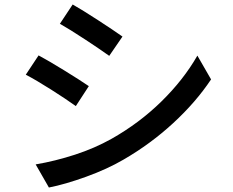

<svg xmlns="http://www.w3.org/2000/svg" viewBox="-20 -799 1040 856"><path d="M526 -636 467 -550Q425 -580 358 -624Q291 -668 247 -693L304 -779Q348 -754 418 -708.5Q488 -663 526 -636ZM477 -180Q601 -250 699.5 -346.5Q798 -443 860 -551L921 -445Q853 -343 752 -250Q651 -157 530 -87Q458 -45 364 -11Q270 23 198 37L139 -66Q227 -81 314.5 -109.5Q402 -138 477 -180ZM376 -415 318 -326Q275 -357 208 -399.5Q141 -442 95 -466L152 -552Q197 -528 267.5 -484.5Q338 -441 376 -415Z"/></svg>

Font: Sinter Medium
Style: Regular
Weight: 500
Foundry: Adobe & rsms
Version: Version 1.000